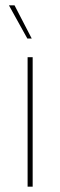

<svg xmlns="http://www.w3.org/2000/svg" viewBox="-20 -700 226 720"><path d="M83.5 0V-485.5H102.5V0ZM34.5 -680 99 -555.5H82.5L13.5 -680Z"/></svg>

Font: Anek Gujarati Thin
Style: Regular
Weight: 250
Version: Version 1.003